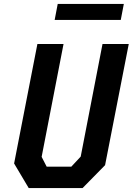

<svg xmlns="http://www.w3.org/2000/svg" viewBox="-20 -953 672 973"><path d="M125.5 0H398.5L512.5 -116L632.5 -730H499.5L389 -159.5L341.5 -108.5H216.5L191 -158L302 -730H169.5L51.5 -124.5ZM257 -852H592L607.5 -933H272.5Z"/></svg>

Font: Monaspace Krypton SemiBold
Style: Italic
Weight: 600
Italic angle: -11°
Designer: Riley Cran & the Lettermatic Team
Foundry: Lettermatic
Version: Version 1.101 (Monaspace Krypton)